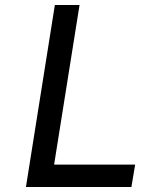

<svg xmlns="http://www.w3.org/2000/svg" viewBox="-20 -750 640 770"><path d="M84 0H507L522 -90H197L299 -730H200Z"/></svg>

Font: JetBrains Mono Medium
Style: Italic
Weight: 436
Italic angle: -9°
Monospace: yes
Designer: Philipp Nurullin, Konstantin Bulenkov
Foundry: JetBrains
Version: Version 2.305